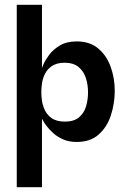

<svg xmlns="http://www.w3.org/2000/svg" viewBox="-20 -583 534 802"><path d="M300.3 10Q269 10 245.2 -0.2Q221.3 -10.3 204.3 -25.3Q187.3 -40.3 176.2 -54.7Q165 -69 160 -78.7Q155 -88.3 155 -87.7V-298Q154.7 -297.7 161.7 -314.5Q168.7 -331.3 185.2 -353.7Q201.7 -376 230 -393Q258.3 -410 300.7 -410Q356 -410 391 -380Q426 -350 442.7 -302.8Q459.3 -255.7 459.3 -203.7Q459.3 -151 443.3 -101.7Q427.3 -52.3 392.3 -21.2Q357.3 10 300.3 10ZM50 199V-563H155.3V-91V199ZM250.7 -75Q289 -75 310.2 -93Q331.3 -111 339.5 -139Q347.7 -167 347.7 -197.3Q347.7 -228.7 338.8 -256.7Q330 -284.7 308.5 -302.8Q287 -321 249.3 -321Q215.7 -321 194 -305.3Q172.3 -289.7 162.3 -262.2Q152.3 -234.7 152.3 -197.3Q152.3 -162.3 162.3 -134.5Q172.3 -106.7 193.8 -90.8Q215.3 -75 250.7 -75Z"/></svg>

Font: Darker Grotesque Light
Style: Regular
Weight: 300
Designer: Gabriel Lam
Foundry: TypeRant
Version: Version 1.000;gftools[0.9.28]